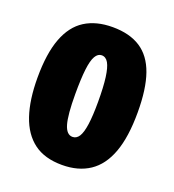

<svg xmlns="http://www.w3.org/2000/svg" viewBox="-107 -626 658 724"><g transform="rotate(20 222.0 -264.0)"><path d="M221 13Q151 13 107.5 -19.5Q64 -52 43 -114Q22 -176 22 -265Q22 -362 45 -423Q68 -484 113 -512.5Q158 -541 224 -541Q292 -541 336 -512.5Q380 -484 401 -424.5Q422 -365 422 -271Q422 -172 399 -109.5Q376 -47 331 -17Q286 13 221 13ZM222 -100Q238 -100 248 -115.5Q258 -131 263 -166Q268 -201 268 -257Q268 -317 263 -354.5Q258 -392 248 -409.5Q238 -427 221 -427Q206 -427 196 -410Q186 -393 181.5 -355Q177 -317 177 -256Q177 -172 187.5 -136Q198 -100 222 -100Z"/></g></svg>

Font: Bricolage Grotesque 48pt Condensed ExtraBold
Style: Regular
Weight: 800
Width: 3
Designer: Mathieu Triay
Foundry: Atelier Triay
Version: Version 1.001;gftools[0.9.33.dev8+g029e19f]